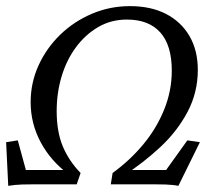

<svg xmlns="http://www.w3.org/2000/svg" viewBox="-21 -602 701 627"><path d="M5.9 4.9 -1 -137.7 37.1 -143.6 63.5 -46.9H202.1L204.1 -32.2Q145.5 -75.2 112.3 -136.7Q79.1 -198.2 79.1 -268.6Q79.1 -332 105 -388.7Q130.9 -445.3 175.8 -488.8Q220.7 -532.2 279.3 -557.1Q337.9 -582 403.3 -582Q471.7 -582 521 -556.6Q570.3 -531.2 597.7 -484.4Q625 -437.5 625 -374Q625 -299.8 591.3 -236.3Q557.6 -172.9 502.4 -121.6Q447.3 -70.3 383.8 -29.3L391.6 -46.9H521.5L590.8 -143.6L631.8 -137.7L561.5 4.9Q551.8 2.9 542 2Q532.2 1 519.5 0.5Q506.8 0 485.4 0H340.8L346.7 -37.1Q403.3 -78.1 446.8 -130.4Q490.2 -182.6 515.1 -244.1Q540 -305.7 540 -371.1Q540 -454.1 502.4 -496.1Q464.8 -538.1 393.6 -538.1Q341.8 -538.1 299.8 -513.7Q257.8 -489.3 227.1 -447.8Q196.3 -406.2 180.2 -352.5Q164.1 -298.8 164.1 -239.3Q164.1 -171.9 184.1 -124Q204.1 -76.2 242.2 -37.1L229.5 0H85Q64.5 0 51.3 0.5Q38.1 1 27.8 2Q17.6 2.9 5.9 4.9Z"/></svg>

Font: Crimson Pro Light
Style: Italic
Weight: 300
Italic angle: -12°
Designer: Jacques Le Bailly
Foundry: Baron von Fonthausen
Version: Version 1.003